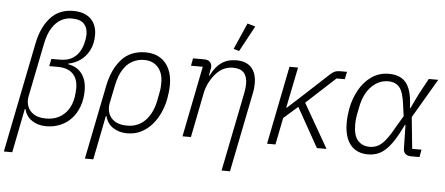

<svg xmlns="http://www.w3.org/2000/svg" viewBox="-59 -910 2901 1251"><g transform="rotate(5 1392.0 -284.5)"><path d="M3 200 147 -519Q168 -625 224.5 -688.5Q281 -752 375 -752Q426 -752 460.5 -733.5Q495 -715 512 -682.5Q529 -650 529 -608Q529 -550 507 -507.5Q485 -465 449.5 -440Q414 -415 371 -407V-403Q430 -393 461.5 -351Q493 -309 493 -241Q493 -185 476 -138Q459 -91 428.5 -57.5Q398 -24 355.5 -6Q313 12 263 12Q209 12 170 -14Q131 -40 119 -88H115L58 200ZM249 -380 259 -428H313Q360 -428 390 -444Q420 -460 438.5 -488Q457 -516 465 -551Q469 -566 471 -581Q473 -596 473 -608Q473 -651 448.5 -676.5Q424 -702 368 -702Q331 -702 298.5 -684Q266 -666 241 -627Q216 -588 203 -525L132 -171Q126 -138 136.5 -107.5Q147 -77 177 -57.5Q207 -38 258 -38Q305 -38 341 -56.5Q377 -75 400.5 -109.5Q424 -144 432 -193Q434 -208 435.5 -222.5Q437 -237 437 -253Q437 -313 403.5 -346.5Q370 -380 304 -380Z M533 200 630 -284Q652 -394 710.5 -459Q769 -524 868 -524Q923 -524 962 -500Q1001 -476 1022 -432Q1043 -388 1043 -327Q1043 -305 1040.5 -282Q1038 -259 1034 -236Q1025 -188 1005 -143.5Q985 -99 954.5 -64Q924 -29 883.5 -8.5Q843 12 792 12Q739 12 700 -14Q661 -40 649 -88H645L588 200ZM788 -38Q860 -38 906.5 -86Q953 -134 970 -218L981 -276Q984 -291 985 -306Q986 -321 986 -339Q986 -377 972 -407.5Q958 -438 930.5 -456Q903 -474 861 -474Q821 -474 785.5 -455Q750 -436 725 -396Q700 -356 687 -294L662 -171Q656 -138 666.5 -107.5Q677 -77 707 -57.5Q737 -38 788 -38Z M1209 0H1154L1246 -463H1169L1178 -512H1251Q1276 -512 1288.5 -499.5Q1301 -487 1301 -466Q1301 -462 1300 -456.5Q1299 -451 1297 -442L1291 -409H1295Q1323 -467 1363 -495.5Q1403 -524 1461 -524Q1527 -524 1560 -487Q1593 -450 1593 -385Q1593 -371 1591.5 -354Q1590 -337 1586 -319L1482 200H1427L1531 -319Q1534 -335 1535.5 -350.5Q1537 -366 1537 -376Q1537 -425 1514 -449.5Q1491 -474 1444 -474Q1414 -474 1386.5 -462.5Q1359 -451 1335 -425Q1313 -402 1294.5 -368Q1276 -334 1268 -297ZM1564 -754 1473 -586 1436 -596 1512 -769Z M2033 0 1889 -257 1797 -176 1762 0H1707L1809 -512H1865L1811 -245H1815L1920 -341L2081 -490Q2095 -502 2108 -507Q2121 -512 2140 -512H2185L2175 -463H2121L1931 -288L2096 0Z M2713 -49 2704 0H2650Q2624 0 2610.5 -13Q2597 -26 2598 -53L2595 -200H2591Q2560 -135 2532.5 -93.5Q2505 -52 2478.5 -29Q2452 -6 2424.5 3Q2397 12 2366 12Q2318 12 2283 -10.5Q2248 -33 2230 -76Q2212 -119 2212 -181Q2212 -205 2214.5 -229Q2217 -253 2221 -275Q2234 -343 2266 -399.5Q2298 -456 2347 -489.5Q2396 -523 2459 -523Q2508 -523 2542 -503Q2576 -483 2594 -437Q2612 -391 2614 -312H2617L2663 -407L2720 -512H2782L2631 -255L2652 -49ZM2374 -38Q2401 -38 2425 -49Q2449 -60 2475 -91Q2501 -122 2535 -184L2578 -256L2568 -329Q2558 -413 2532 -443.5Q2506 -474 2459 -474Q2396 -474 2349 -426Q2302 -378 2285 -294L2273 -234Q2271 -220 2269.5 -205.5Q2268 -191 2268 -175Q2268 -103 2297 -70.5Q2326 -38 2374 -38Z"/></g></svg>

Font: IBM Plex Sans Light
Style: Italic
Weight: 300
Italic angle: -11.31°
Designer: Mike Abbink, Paul van der Laan, Pieter van Rosmalen
Foundry: Bold Monday
Version: Version 3.201